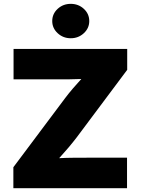

<svg xmlns="http://www.w3.org/2000/svg" viewBox="-20 -983 734 1003"><path d="M49.8 0V-109.4L319.3 -469.2Q338.4 -494.6 359.9 -519.8Q381.3 -544.9 404.8 -570.3Q372.1 -568.8 339.1 -568.6Q306.2 -568.4 273.4 -568.4H50.8V-727.5H644.5V-618.2L380.9 -265.6Q360.4 -238.8 337.2 -211.4Q314 -184.1 289.1 -156.7Q326.2 -158.7 363.3 -158.9Q400.4 -159.2 437.5 -159.2H643.6V0ZM349.6 -783.2Q309.6 -783.2 281.2 -809.6Q252.9 -835.9 252.9 -873Q252.9 -910.6 281.2 -936.8Q309.6 -962.9 349.6 -962.9Q389.6 -962.9 418 -936.8Q446.3 -910.6 446.3 -873Q446.3 -835.9 418 -809.6Q389.6 -783.2 349.6 -783.2Z"/></svg>

Font: Inter Black
Style: Regular
Weight: 900
Designer: Rasmus Andersson
Foundry: rsms
Version: Version 4.000;git-a52131595